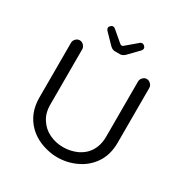

<svg xmlns="http://www.w3.org/2000/svg" viewBox="-193 -1011 1126 1170"><g transform="rotate(30 370.0 -425.5)"><path d="M351.6 -730.5H388.7Q406.2 -730.5 422.9 -747.1L490.2 -816.4Q497.1 -824.2 497.1 -833Q497.1 -840.8 489.3 -848.6Q481.4 -856.4 472.7 -856.4Q463.9 -856.4 458 -850.6L381.8 -786.1Q377 -781.2 371.1 -781.2Q365.2 -781.2 358.4 -786.1L282.2 -850.6Q276.4 -856.4 267.6 -856.4Q258.8 -856.4 251 -848.6Q243.2 -840.8 243.2 -833Q243.2 -824.2 250 -816.4L317.4 -747.1Q334 -730.5 351.6 -730.5ZM645.5 -255.9V-641.6Q645.5 -657.2 633.3 -669.4Q621.1 -681.6 605.5 -681.6Q594.7 -681.6 588.9 -677.7Q566.4 -664.1 566.4 -641.6V-252.9Q566.4 -171.9 516.6 -121.1Q495.1 -100.6 466.8 -86.9Q420.9 -66.4 369.6 -66.4Q318.4 -66.4 273.4 -87.9Q228.5 -109.4 202.1 -150.4Q173.8 -191.4 173.8 -252.9V-641.6Q173.8 -657.2 161.6 -669.4Q149.4 -681.6 133.8 -681.6Q118.2 -681.6 106.4 -669.4Q94.7 -657.2 94.7 -641.6V-255.9Q94.7 -145.5 166 -74.2Q219.7 -21.5 302.7 -2.9Q335.9 4.9 370.1 4.9Q441.4 4.9 503.9 -25.4Q566.4 -54.7 605.5 -112.3Q645.5 -171.9 645.5 -255.9Z"/></g></svg>

Font: FakePearl
Style: Light
Weight: 350
Version: Version 1.2